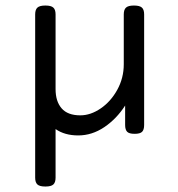

<svg xmlns="http://www.w3.org/2000/svg" viewBox="-20 -476 640 690"><path d="M498 -424.3V-26.9Q498 -9.8 490.7 -2.4Q483.4 4.9 464.4 4.9H463.4Q444.3 4.9 437 -2.4Q429.7 -9.8 429.7 -26.9V-96.7Q398.9 -48.8 354.7 -19Q310.5 10.7 261.2 10.7Q212.4 10.7 179.7 -12.2V162.6Q179.7 179.7 171.6 187Q163.6 194.3 143.6 194.3H142.6Q122.6 194.3 114.5 187Q106.4 179.7 106.4 162.6V-424.3Q106.4 -441.4 114.5 -448.7Q122.6 -456.1 142.6 -456.1H143.6Q163.6 -456.1 171.6 -448.7Q179.7 -441.4 179.7 -424.3V-155.8Q179.7 -111.8 201.4 -86.7Q223.1 -61.5 268.6 -61.5Q305.7 -61.5 342 -86.4Q378.4 -111.3 401.6 -153.6Q424.8 -195.8 424.8 -245.1V-424.3Q424.8 -441.4 432.9 -448.7Q440.9 -456.1 460.9 -456.1H461.9Q481.9 -456.1 490 -448.7Q498 -441.4 498 -424.3Z"/></svg>

Font: Courier Prime Sans
Style: Regular
Weight: 400
Designer: Alan Dague-Greene
Foundry: Quote-Unquote Apps
Version: Version 3.020